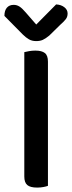

<svg xmlns="http://www.w3.org/2000/svg" viewBox="-27 -843 326 869"><path d="M190 -2Q183 1 169.5 3.5Q156 6 141 6Q110 6 96.5 -5.5Q83 -17 83 -44V-607Q91 -609 104.5 -611.5Q118 -614 133 -614Q162 -614 176 -603Q190 -592 190 -564ZM227 -823Q249 -822 264 -810.5Q279 -799 279 -782Q279 -767 271 -756.5Q263 -746 247 -732L196 -682Q179 -668 166.5 -662.5Q154 -657 137 -657Q118 -657 104 -665Q90 -673 76 -687L-7 -771Q-7 -795 4 -808Q15 -821 35 -821Q49 -821 61 -813.5Q73 -806 90 -786L137 -732Z"/></svg>

Font: Baloo Da 2 Medium
Style: Regular
Weight: 500
Designer: Noopur Datye, Sulekha Rajkumar and Ek Type
Foundry: Ek Type
Version: Version 1.640;hotconv 1.0.111;makeotfexe 2.5.65597; ttfautoh